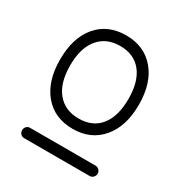

<svg xmlns="http://www.w3.org/2000/svg" viewBox="-138 -819 735 773"><g transform="rotate(30 230.0 -432.0)"><path d="M230 -280Q145 -280 96 -338.5Q47 -397 47 -497Q47 -598 96 -656Q145 -714 230 -714Q314 -714 363.5 -656Q413 -598 413 -497Q413 -397 363.5 -338.5Q314 -280 230 -280ZM230 -328Q295 -328 330 -372Q365 -416 365 -497Q365 -577 330 -621Q295 -665 230 -665Q166 -665 130 -621Q94 -577 94 -497Q94 -416 130 -372Q166 -328 230 -328ZM80 -150Q70 -150 63.5 -157Q57 -164 57 -174Q57 -184 63.5 -191Q70 -198 80 -198H384Q394 -198 401 -191Q408 -184 408 -174Q408 -164 401 -157Q394 -150 384 -150Z"/></g></svg>

Font: Zen Kurenaido
Style: Regular
Weight: 400
Designer: Yoshimichi Ohira
Foundry: Positype
Version: Version 1.001